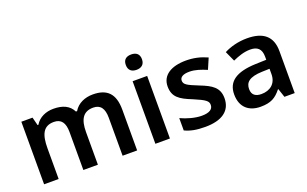

<svg xmlns="http://www.w3.org/2000/svg" viewBox="-86 -1152 2500 1563"><g transform="rotate(-20 1164.5 -370.5)"><path d="M702 -552C636 -552 571 -526 537 -468H527C498 -526 442 -552 361 -552C298 -552 236 -527 203 -471H196L178 -542H81V0H207V-265C207 -384 236 -450 328 -450C392 -450 421 -409 421 -329V0H547V-282C547 -391 581 -450 669 -450C732 -450 761 -409 761 -329V0H887V-353C887 -493 825 -552 702 -552Z M1108 -751C1069 -751 1038 -734 1038 -685C1038 -636 1069 -618 1108 -618C1146 -618 1178 -636 1178 -685C1178 -734 1146 -751 1108 -751ZM1171 -542H1045V0H1171Z M1701 -157C1701 -250 1642 -285 1545 -323C1447 -362 1422 -376 1422 -410C1422 -440 1451 -457 1505 -457C1555 -457 1603 -440 1653 -419L1693 -512C1633 -539 1575 -552 1509 -552C1382 -552 1298 -501 1298 -404C1298 -313 1350 -278 1454 -237C1559 -193 1577 -176 1577 -144C1577 -108 1548 -85 1479 -85C1422 -85 1352 -105 1299 -130V-23C1349 0 1399 10 1475 10C1620 10 1701 -48 1701 -157Z M2038 -552C1963 -552 1892 -533 1839 -505L1879 -417C1928 -439 1978 -457 2032 -457C2092 -457 2127 -430 2127 -361V-334L2033 -331C1866 -325 1785 -270 1785 -158C1785 -43 1857 10 1954 10C2044 10 2087 -16 2134 -75H2138L2163 0H2252V-364C2252 -492 2178 -552 2038 -552ZM2061 -254 2127 -256V-210C2127 -127 2070 -85 1996 -85C1947 -85 1914 -105 1914 -157C1914 -215 1950 -250 2061 -254Z"/></g></svg>

Font: Noto Sans Myanmar SemiBold
Style: Regular
Weight: 600
Designer: Monotype Design Team
Foundry: Monotype Imaging Inc.
Version: Version 2.107